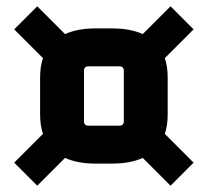

<svg xmlns="http://www.w3.org/2000/svg" viewBox="-20 -625 658 608"><path d="M25 -110 116 -201Q107 -228 107 -262V-380Q107 -414 116 -441L25 -532L98 -605L186 -517Q225 -535 282 -535H336Q393 -535 432 -517L520 -605L593 -532L502 -441Q511 -414 511 -380V-262Q511 -228 502 -201L593 -110L520 -37L432 -125Q393 -107 336 -107H282Q225 -107 186 -125L98 -37ZM358 -415H260Q246 -415 246 -401V-241Q246 -227 260 -227H358Q372 -227 372 -241V-401Q372 -415 358 -415Z"/></svg>

Font: Gemunu Libre ExtraBold
Style: Regular
Weight: 800
Designer: Puspanada Ekanayake, Sola Matas, Pathum Egodawatta, Kosala Senevirathne
Foundry: mooniak
Version: Version 1.100